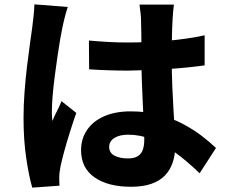

<svg xmlns="http://www.w3.org/2000/svg" viewBox="-20 -807 1040 881"><path d="M388 -621Q432 -617 476 -614.5Q520 -612 566 -612Q657 -612 748.5 -620Q840 -628 919 -645V-507Q840 -496 749 -490Q658 -484 566 -483Q522 -483 477.5 -484.5Q433 -486 389 -489ZM778 -786Q776 -772 774.5 -754.5Q773 -737 772 -721Q771 -705 770 -678Q769 -651 768.5 -617Q768 -583 768 -545Q768 -473 770.5 -413Q773 -353 776 -303.5Q779 -254 781.5 -213Q784 -172 784 -137Q784 -96 772.5 -61.5Q761 -27 737 -2Q713 23 674.5 36.5Q636 50 581 50Q476 50 414 7Q352 -36 352 -118Q352 -171 380 -211.5Q408 -252 459 -274Q510 -296 579 -296Q652 -296 711.5 -280Q771 -264 819 -238.5Q867 -213 905 -184Q943 -155 971 -128L896 -12Q838 -68 783.5 -107.5Q729 -147 676 -168Q623 -189 568 -189Q529 -189 505 -174Q481 -159 481 -133Q481 -105 506 -92.5Q531 -80 567 -80Q595 -80 611.5 -90Q628 -100 635 -119Q642 -138 642 -166Q642 -192 640 -233.5Q638 -275 635.5 -325.5Q633 -376 631 -432.5Q629 -489 629 -544Q629 -603 628.5 -650.5Q628 -698 627 -719Q627 -730 624.5 -750.5Q622 -771 620 -786ZM291 -775Q287 -764 281.5 -744.5Q276 -725 272 -706.5Q268 -688 266 -679Q262 -661 256 -626Q250 -591 243.5 -546.5Q237 -502 231 -455.5Q225 -409 221.5 -367Q218 -325 218 -296Q218 -288 218.5 -274.5Q219 -261 221 -252Q227 -269 234.5 -283.5Q242 -298 249 -312.5Q256 -327 262 -343L330 -289Q315 -246 300.5 -200Q286 -154 275 -113.5Q264 -73 258 -45Q256 -35 254 -20.5Q252 -6 252 2Q252 10 252 22Q252 34 253 45L128 54Q113 3 100.5 -80.5Q88 -164 88 -266Q88 -323 92.5 -384Q97 -445 104 -502.5Q111 -560 117.5 -606.5Q124 -653 128 -682Q131 -704 134 -733Q137 -762 138 -787Z"/></svg>

Font: Noto Sans SC Thin ExtraBold
Style: Regular
Weight: 800
Version: Version 2.004-H2;hotconv 1.0.118;makeotfexe 2.5.65603